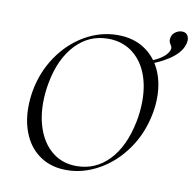

<svg xmlns="http://www.w3.org/2000/svg" viewBox="-80 -784 886 877"><g transform="rotate(10 363.5 -345.5)"><path d="M63 -240Q63 -276 69 -313Q85 -406 135 -479.5Q185 -553 257 -594.5Q329 -636 409 -636Q480 -636 531 -603.5Q582 -571 608.5 -514.5Q635 -458 635 -387Q635 -348 628 -313Q611 -219 559.5 -145Q508 -71 435 -29.5Q362 12 284 12Q215 12 165 -20.5Q115 -53 89 -110.5Q63 -168 63 -240ZM561 -260Q571 -309 571 -359Q571 -433 547 -490Q523 -547 477 -579.5Q431 -612 369 -612Q280 -612 218 -546Q156 -480 135 -366Q126 -318 126 -273Q126 -199 149.5 -140.5Q173 -82 218 -48Q263 -14 326 -14Q413 -14 475 -78Q537 -142 561 -260ZM659 -615Q661 -625 653 -635Q652 -637 649 -642.5Q646 -648 646 -656Q646 -678 661.5 -690.5Q677 -703 695 -703Q713 -703 721 -690Q729 -677 726 -659Q713 -584 573 -531L572 -545Q611 -560 633 -578Q655 -596 659 -615Z"/></g></svg>

Font: Cormorant Infant
Style: Italic
Weight: 400
Italic angle: -10°
Designer: Christian Thalmann (Catharsis Fonts)
Foundry: Catharsis Fonts
Version: Version 4.000